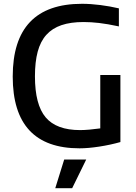

<svg xmlns="http://www.w3.org/2000/svg" viewBox="-20 -771 714 1011"><path d="M318 69H434L360 220H271ZM399 10Q47 10 47 -368Q47 -751 412 -751Q457 -751 508 -744.5Q559 -738 606 -727V-632Q545 -645 502 -650Q459 -655 420 -655Q352 -655 303.5 -638.5Q255 -622 224 -587.5Q193 -553 178.5 -499Q164 -445 164 -369Q164 -220 220.5 -153Q277 -86 402 -86Q423 -86 451.5 -88.5Q480 -91 508 -95V-376H614V-23Q561 -8 502.5 1Q444 10 399 10Z"/></svg>

Font: Encode Sans Normal
Style: Medium
Weight: 500
Designer: Pablo Impallari, Andres Torresi
Foundry: Pablo Impallari, Andres Torresi
Version: Version 1.000; ttfautohint (v1.00) -l 8 -r 50 -G 200 -x 14 -